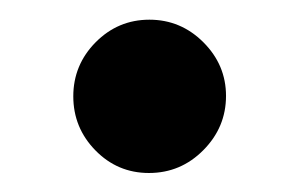

<svg xmlns="http://www.w3.org/2000/svg" viewBox="-20 -155 307 197"><path d="M132.8 22.5Q100.6 22.5 77.9 -0.7Q55.2 -23.9 55.2 -56.2Q55.2 -88.4 78.1 -111.6Q101.1 -134.8 133.3 -134.8Q165.5 -134.8 188.7 -111.6Q211.9 -88.4 211.9 -56.6Q211.9 -24.4 188.7 -1Q165.5 22.5 132.8 22.5Z"/></svg>

Font: Elstob 10pt
Style: Bold
Weight: 700
Designer: Peter S. Baker
Version: Version 1.015